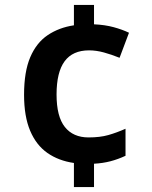

<svg xmlns="http://www.w3.org/2000/svg" viewBox="-20 -744 612 774"><path d="M359 -646Q403 -644 438 -634.5Q473 -625 500 -612L462 -511Q430 -524 399 -532.5Q368 -541 339 -541Q273 -541 240.5 -497Q208 -453 208 -363Q208 -274 241.5 -232Q275 -190 337 -190Q383 -190 416.5 -199.5Q450 -209 486 -225V-116Q456 -102 425.5 -94Q395 -86 359 -84V10H278V-87Q216 -96 171 -127.5Q126 -159 101.5 -217Q77 -275 77 -362Q77 -455 102 -513.5Q127 -572 172.5 -602.5Q218 -633 278 -642V-724H359Z"/></svg>

Font: Noto Sans Nag Mundari SemiBold
Style: Regular
Weight: 600
Version: Version 1.000